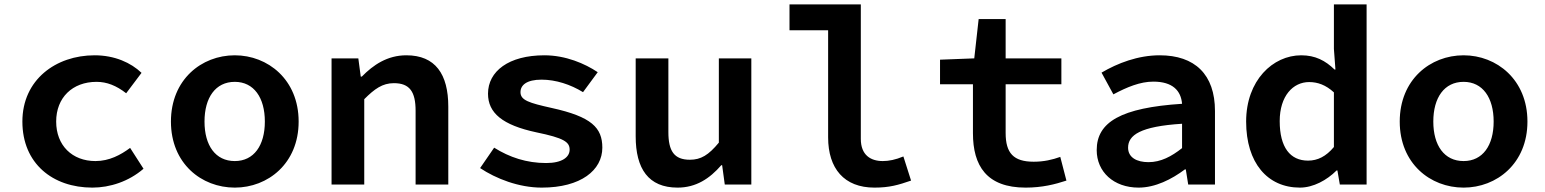

<svg xmlns="http://www.w3.org/2000/svg" viewBox="-20 -841 7040 875"><path d="M82 -287C82 -96 220 14 401 14C481 14 567 -14 634 -72L573 -167C530 -135 478 -107 415 -107C309 -107 236 -178 236 -287C236 -396 310 -468 420 -468C467 -468 510 -451 555 -416L625 -509C577 -555 503 -589 411 -589C235 -589 82 -478 82 -287Z M759 -287C759 -96 898 14 1050 14C1201 14 1341 -96 1341 -287C1341 -478 1201 -589 1050 -589C898 -589 759 -478 759 -287ZM1187 -287C1187 -178 1137 -107 1050 -107C962 -107 912 -178 912 -287C912 -396 962 -468 1050 -468C1137 -468 1187 -396 1187 -287Z M1491 -575V0H1640V-389C1687 -436 1723 -462 1775 -462C1847 -462 1874 -423 1874 -336V0H2023V-355C2023 -503 1964 -589 1832 -589C1745 -589 1681 -545 1629 -492H1624L1613 -575Z M2168 -75C2240 -27 2344 14 2449 14C2628 14 2725 -66 2725 -168C2725 -259 2676 -309 2494 -349C2391 -372 2352 -384 2352 -421C2352 -453 2380 -478 2448 -478C2513 -478 2580 -456 2637 -421L2704 -512C2646 -551 2558 -589 2461 -589C2298 -589 2204 -516 2204 -414C2204 -326 2270 -271 2424 -238C2550 -212 2576 -194 2576 -159C2576 -125 2542 -98 2469 -98C2380 -98 2302 -124 2232 -168Z M2877 -220C2877 -72 2935 14 3068 14C3152 14 3214 -27 3267 -88H3271L3283 0H3404V-575H3256V-191C3209 -134 3174 -113 3124 -113C3052 -113 3026 -153 3026 -239V-575H2877Z M3754 -215C3754 -73 3827 14 3965 14C4034 14 4074 2 4132 -18L4097 -128C4061 -113 4031 -107 4003 -107C3948 -107 3903 -134 3903 -208V-821H3578V-703H3754Z M4414 -234C4414 -86 4476 14 4654 14C4730 14 4788 -1 4840 -18L4812 -126C4776 -113 4737 -104 4691 -104C4599 -104 4563 -143 4563 -235V-457H4817V-575H4563V-754H4440L4420 -575L4264 -569V-457H4414Z M4978 -157C4978 -58 5055 14 5169 14C5245 14 5320 -24 5380 -69H5384L5395 0H5517V-335C5517 -502 5425 -589 5265 -589C5166 -589 5073 -553 5000 -510L5054 -411C5116 -444 5176 -469 5236 -469C5324 -469 5362 -428 5367 -368C5089 -350 4978 -285 4978 -157ZM5367 -166C5319 -128 5270 -102 5214 -102C5161 -102 5121 -123 5121 -168C5121 -225 5176 -265 5367 -277Z M5659 -287C5659 -99 5756 14 5904 14C5965 14 6027 -20 6071 -64H6075L6086 0H6208V-821H6059V-618L6066 -524H6062C6020 -565 5974 -589 5910 -589C5781 -589 5659 -475 5659 -287ZM6059 -171C6023 -128 5985 -109 5941 -109C5860 -109 5812 -169 5812 -289C5812 -404 5873 -467 5946 -467C5985 -467 6022 -454 6059 -420Z M6359 -287C6359 -96 6498 14 6650 14C6801 14 6941 -96 6941 -287C6941 -478 6801 -589 6650 -589C6498 -589 6359 -478 6359 -287ZM6787 -287C6787 -178 6737 -107 6650 -107C6562 -107 6512 -178 6512 -287C6512 -396 6562 -468 6650 -468C6737 -468 6787 -396 6787 -287Z"/></svg>

Font: Kawkab Mono
Style: Bold
Weight: 700
Monospace: yes
Designer: Abdullah Arif
Foundry: Abdullah Arif
Version: Version 1.000;PS 000.500;hotconv 1.0.88;makeotf.lib2.5.64775